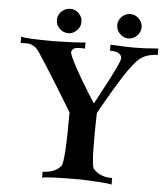

<svg xmlns="http://www.w3.org/2000/svg" viewBox="-58 -903 824 957"><g transform="rotate(5 354.5 -424.5)"><path d="M709 -661Q654 -659 622.5 -634.5Q591 -610 541 -532Q528 -512 501 -466.5Q474 -421 453 -384Q432 -347 432 -346Q432 -344 431 -310Q430 -276 430 -241Q430 -206 430.5 -166.5Q431 -127 434 -99Q437 -71 443 -66Q476 -29 536 -30V3Q528 -1 464 -5Q400 -9 378 -9Q209 -9 188 -1V-31Q250 -33 279 -68Q296 -87 296 -337Q192 -510 116 -625Q105 -642 90.5 -650.5Q76 -659 68 -660.5Q60 -662 43 -661.5Q26 -661 23 -661V-693Q48 -684 184 -684Q204 -684 270.5 -686.5Q337 -689 345 -692V-661Q342 -661 331 -661.5Q320 -662 314 -661.5Q308 -661 299.5 -659.5Q291 -658 286 -653Q281 -648 278 -640Q274 -630 307.5 -568Q341 -506 377 -449L413 -392L424 -413Q435 -434 451.5 -464.5Q468 -495 484.5 -527Q501 -559 513.5 -586Q526 -613 528 -623Q532 -641 515 -652Q498 -663 470 -661V-691Q560 -687 586 -687Q639 -687 709 -693ZM617 -791Q617 -767 598.5 -748.5Q580 -730 556 -730Q531 -730 513 -748.5Q495 -767 495 -791Q495 -816 513 -834Q531 -852 556 -852Q580 -852 598.5 -834Q617 -816 617 -791ZM316 -791Q316 -767 297.5 -748.5Q279 -730 256 -730Q230 -730 211.5 -748Q193 -766 193 -791Q193 -816 211.5 -834Q230 -852 256 -852Q280 -852 298 -834Q316 -816 316 -791Z"/></g></svg>

Font: GFS Artemisia
Style: Bold
Weight: 700
Designer: Designed by Takis Katsoulidis.
Foundry: Designed by Takis Katsoulidis.
Version: Version 1.0